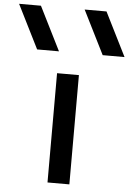

<svg xmlns="http://www.w3.org/2000/svg" viewBox="-314 -1047 753 1094"><g transform="rotate(5 62.5 -500.0)"><path d="M125 0H0V-625H125ZM-125 -1000 0 -750H-125L-250 -1000ZM250 -1000 375 -750H250L125 -1000Z"/></g></svg>

Font: CraftyPE
Style: Regular
Weight: 400
Designer: Erek Butcher
Foundry: Haunted Coop
Version: Version 0.018;April 4, 2024;FontCreator 15.0.0.2962 64-bit